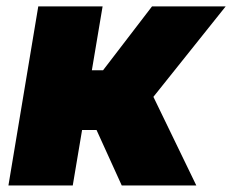

<svg xmlns="http://www.w3.org/2000/svg" viewBox="-20 -565 708 585"><path d="M5.7 0 96.6 -545.5H292.6L259.9 -350.9H294L443.2 -545.5H667.6L447.4 -269.9L578.1 0H350.9L274.1 -169H230.1L201.7 0Z"/></svg>

Font: Inter UI Black
Style: Italic
Weight: 900
Italic angle: -9.39999°
Designer: Rasmus Andersson
Foundry: rsms
Version: 3.2;8d6f07862